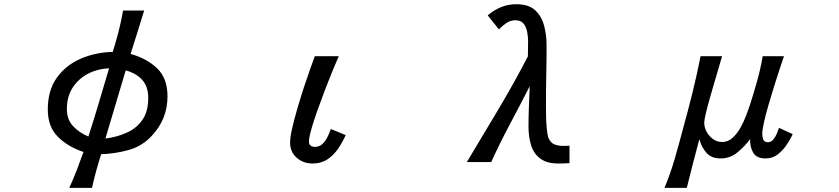

<svg xmlns="http://www.w3.org/2000/svg" viewBox="-20 -784 4040 924"><path d="M313.5 120.1Q333 77.1 349.6 34.2Q366.2 -8.8 381.8 -52.7Q307.6 -77.1 258.8 -125.5Q210 -173.8 210 -256.8Q210 -348.6 252.9 -409.2Q295.9 -469.7 367.2 -501Q438.5 -532.2 522.5 -534.2Q538.1 -583 550.8 -632.8Q563.5 -682.6 572.3 -733.4H673.8Q658.2 -681.6 641.6 -629.4Q625 -577.1 608.4 -524.4Q686.5 -502.9 736.3 -455.1Q786.1 -407.2 786.1 -320.3Q786.1 -210.9 710.9 -130.9Q664.1 -80.1 598.6 -62Q533.2 -43.9 466.8 -42Q454.1 -2 442.9 38.6Q431.6 79.1 422.9 120.1ZM405.3 -127Q431.6 -208 456.1 -290.5Q480.5 -373 504.9 -455.1Q449.2 -453.1 402.8 -428.7Q356.4 -404.3 329.1 -361.3Q301.8 -318.4 301.8 -259.8Q301.8 -209 331.5 -177.2Q361.3 -145.5 405.3 -127ZM487.3 -117.2Q545.9 -125 592.3 -146.5Q638.7 -168 666 -208Q693.4 -248 693.4 -312.5Q693.4 -367.2 664.6 -399.4Q635.7 -431.6 585 -445.3Z M1484.4 2.9Q1439.5 2.9 1407.7 -24.9Q1376 -52.7 1376 -98.6Q1376 -122.1 1385.7 -165Q1395.5 -208 1410.6 -260.3Q1425.8 -312.5 1442.4 -363.3Q1459 -414.1 1473.6 -454.6Q1488.3 -495.1 1495.1 -513.7H1610.4Q1600.6 -492.2 1583 -449.7Q1565.4 -407.2 1545.4 -355Q1525.4 -302.7 1507.3 -252Q1489.3 -201.2 1478 -161.1Q1466.8 -121.1 1466.8 -102.5Q1466.8 -89.8 1474.6 -83.5Q1482.4 -77.1 1495.1 -77.1Q1516.6 -77.1 1531.7 -91.3Q1546.9 -105.5 1556.6 -126Q1566.4 -146.5 1572.3 -163.1L1643.6 -133.8Q1628.9 -100.6 1607.4 -68.8Q1585.9 -37.1 1555.7 -17.1Q1525.4 2.9 1484.4 2.9Z M2667 2.9Q2612.3 2.9 2580.6 -20.5Q2548.8 -43.9 2536.1 -84.5Q2523.4 -125 2523.4 -173.8Q2523.4 -222.7 2525.4 -271.5Q2527.3 -320.3 2529.3 -369.1Q2482.4 -277.3 2434.6 -187.5Q2386.7 -97.7 2343.8 -3.9H2226.6Q2301.8 -128.9 2377.4 -255.9Q2453.1 -382.8 2520.5 -512.7Q2520.5 -531.2 2521 -548.8Q2521.5 -566.4 2521.5 -585Q2521.5 -606.4 2517.1 -629.9Q2512.7 -653.3 2500 -669.9Q2487.3 -686.5 2460 -686.5Q2436.5 -686.5 2416.5 -672.9Q2396.5 -659.2 2380.9 -642.6L2327.1 -710Q2356.4 -735.4 2391.1 -749.5Q2425.8 -763.7 2464.8 -763.7Q2523.4 -763.7 2554.7 -735.4Q2585.9 -707 2598.1 -661.6Q2610.4 -616.2 2610.4 -566.4Q2610.4 -494.1 2608.9 -420.9Q2607.4 -347.7 2607.4 -275.4Q2607.4 -258.8 2607.9 -227.1Q2608.4 -195.3 2611.3 -164.6Q2614.3 -133.8 2620.1 -119.1Q2629.9 -96.7 2647.9 -89.4Q2666 -82 2689.5 -82Q2697.3 -82 2705.1 -82Q2712.9 -82 2720.7 -83V1Q2708 2 2694.3 2.4Q2680.7 2.9 2667 2.9Z M3177.7 120.1Q3206.1 52.7 3226.6 -18.1Q3247.1 -88.9 3265.6 -159.2Q3290 -247.1 3312 -335.9Q3334 -424.8 3351.6 -513.7H3455.1Q3451.2 -500 3441.4 -466.8Q3431.6 -433.6 3419.4 -392.1Q3407.2 -350.6 3395.5 -309.6Q3383.8 -268.6 3376.5 -236.8Q3369.1 -205.1 3369.1 -193.4Q3369.1 -170.9 3380.9 -149.4Q3392.6 -127.9 3412.1 -114.3Q3431.6 -100.6 3455.1 -100.6Q3483.4 -100.6 3505.4 -120.6Q3527.3 -140.6 3543.9 -170.4Q3560.5 -200.2 3571.8 -230.5Q3583 -260.7 3589.8 -281.2Q3608.4 -338.9 3624.5 -397Q3640.6 -455.1 3650.4 -513.7H3752.9Q3746.1 -493.2 3733.4 -455.6Q3720.7 -418 3706.5 -372.1Q3692.4 -326.2 3678.7 -279.8Q3665 -233.4 3656.7 -195.8Q3648.4 -158.2 3648.4 -138.7Q3648.4 -125 3653.3 -112.3Q3658.2 -99.6 3675.8 -99.6Q3690.4 -99.6 3701.2 -112.3Q3711.9 -125 3718.8 -141.6Q3725.6 -158.2 3728.5 -168.9L3794.9 -138.7Q3783.2 -112.3 3764.6 -85.4Q3746.1 -58.6 3721.7 -40Q3697.3 -21.5 3664.1 -21.5Q3621.1 -21.5 3605 -48.8Q3588.9 -76.2 3589.8 -114.3Q3565.4 -81.1 3529.8 -51.3Q3494.1 -21.5 3448.2 -21.5Q3404.3 -21.5 3380.4 -47.9Q3356.4 -74.2 3345.7 -114.3Q3330.1 -56.6 3314.9 2.4Q3299.8 61.5 3285.2 120.1Z"/></svg>

Font: Kosugi
Style: Regular
Weight: 400
Version: Version 4.002